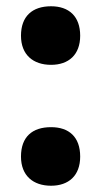

<svg xmlns="http://www.w3.org/2000/svg" viewBox="-20 -581 323 613"><path d="M47 -467C47 -406 86 -374 143 -374C199 -374 236 -406 236 -467C236 -529 200 -561 143 -561C83 -561 47 -529 47 -467ZM47 -81C47 -20 86 12 143 12C199 12 236 -20 236 -81C236 -144 200 -175 143 -175C83 -175 47 -144 47 -81Z"/></svg>

Font: Noto Sans Hebrew Condensed Black
Style: Regular
Weight: 900
Width: 3
Designer: Monotype Design Team
Foundry: Monotype Imaging Inc.
Version: Version 2.004